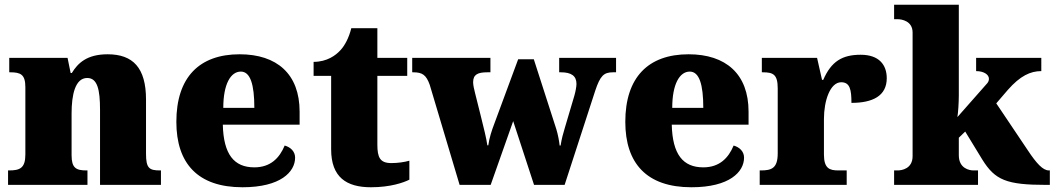

<svg xmlns="http://www.w3.org/2000/svg" viewBox="-20 -780 4450 810"><path d="M14 0H349V-61H345C301 -61 282 -71 282 -125V-301C282 -380 297 -451 348 -451C391 -451 402 -402 402 -317V0H659V-61H655C610 -61 596 -70 596 -131V-360C596 -494 541 -551 434 -551C346 -551 308 -513 283 -472H278L265 -536H19V-475H23C67 -475 87 -466 87 -412V-128C87 -70 63 -61 18 -61H14Z M1003 10C1164 10 1225 -55 1225 -115C1225 -141 1206 -159 1181 -166C1159 -113 1121 -74 1053 -74C967 -74 923 -129 920 -254H1244V-309C1244 -468 1148 -551 991 -551C821 -551 724 -454 724 -266C724 -91 814 10 1003 10ZM1053 -325H922C922 -425 953 -478 996 -478C1036 -478 1053 -424 1053 -325Z M1545 10C1628 10 1683 -10 1707 -22V-102C1686 -96 1658 -92 1631 -92C1583 -92 1572 -116 1572 -170V-460H1698V-536H1572V-661H1462C1452 -620 1434 -587 1416 -568C1397 -547 1360 -519 1303 -519V-460H1377V-150C1377 -32 1442 10 1545 10Z M1793 -422 1919 0H2050L2145 -269L2233 0H2362L2491 -397C2512 -460 2527 -475 2566 -475H2579V-536H2339V-475H2346C2390 -475 2412 -460 2412 -426C2412 -415 2408 -393 2403 -376L2363 -241C2355 -215 2350 -196 2345 -166H2341C2339 -185 2334 -212 2327 -235L2232 -530H2166L2065 -257C2055 -231 2044 -198 2040 -167H2036C2032 -196 2021 -240 2009 -288L1984 -388C1980 -403 1976 -422 1976 -433C1976 -466 1996 -475 2036 -475H2049V-536H1719V-475H1723C1762 -475 1778 -464 1793 -422Z M2897 10C3058 10 3119 -55 3119 -115C3119 -141 3100 -159 3075 -166C3053 -113 3015 -74 2947 -74C2861 -74 2817 -129 2814 -254H3138V-309C3138 -468 3042 -551 2885 -551C2715 -551 2618 -454 2618 -266C2618 -91 2708 10 2897 10ZM2947 -325H2816C2816 -425 2847 -478 2890 -478C2930 -478 2947 -424 2947 -325Z M3185 0H3552V-61H3517C3480 -61 3456 -69 3456 -128V-278C3456 -355 3482 -433 3529 -433C3566 -433 3572 -401 3572 -346C3661 -346 3721 -375 3721 -450C3721 -506 3689 -549 3611 -549C3533 -549 3487 -521 3453 -443H3448L3427 -536H3194V-475H3198C3242 -475 3261 -466 3261 -407V-133C3261 -70 3235 -61 3190 -61H3185Z M3752 0H4106V-61H4087C4070 -61 4025 -69 4025 -125V-199L4052 -225L4124 -107C4178 -20 4226 0 4395 0H4409V-61H4405C4380 -61 4353 -90 4316 -146L4183 -344L4232 -401C4284 -460 4327 -480 4373 -480V-536H4098V-480C4131 -480 4152 -465 4152 -448C4152 -445 4152 -438 4146 -430L4019 -286C4022 -304 4025 -345 4025 -379V-760H3752V-699H3767C3783 -699 3830 -692 3830 -643V-121C3830 -68 3784 -61 3767 -61H3752Z"/></svg>

Font: Noto Serif Lao Black
Style: Regular
Weight: 900
Designer: Monotype Design Team
Foundry: Monotype Imaging Inc.
Version: Version 2.003